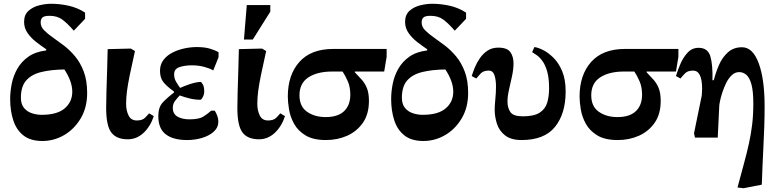

<svg xmlns="http://www.w3.org/2000/svg" viewBox="-20 -731 4135 1020"><path d="M205 18Q142 18 104.5 -11.5Q67 -41 50.5 -92Q34 -143 34 -205Q34 -244 42.5 -286.5Q51 -329 72.5 -366.5Q94 -404 131 -430Q168 -456 225 -463L226 -469Q199 -487 172 -508Q145 -529 126.5 -555.5Q108 -582 108 -615Q108 -653 132 -674Q156 -695 189.5 -703Q223 -711 251 -711Q298 -711 345 -700.5Q392 -690 432 -664V-631L372 -568Q338 -607 311 -627Q284 -647 243 -647Q215 -647 205.5 -638Q196 -629 196 -612Q196 -589 214 -570.5Q232 -552 260 -532.5Q288 -513 319.5 -489Q351 -465 379 -431.5Q407 -398 425 -350.5Q443 -303 443 -237Q443 -160 409 -102.5Q375 -45 321 -13.5Q267 18 205 18ZM322 -362Q252 -361 200 -348.5Q148 -336 119.5 -304Q91 -272 91 -212Q91 -177 108 -157Q125 -137 150.5 -129Q176 -121 201 -121Q284 -121 324 -155.5Q364 -190 364 -244Q364 -298 322 -362Z M659 9Q598 9 571 -27.5Q544 -64 544 -157Q544 -192 545.5 -244Q547 -296 549 -355.5Q551 -415 552 -470L675 -473L697 -460Q679 -380 669 -330.5Q659 -281 654.5 -246.5Q650 -212 650 -178Q650 -144 663 -117.5Q676 -91 707 -91Q736 -91 750 -105Q764 -119 772 -129L797 -114Q779 -59 742.5 -25Q706 9 659 9Z M974 13Q900 13 860.5 -17.5Q821 -48 821 -114Q821 -161 844 -186Q867 -211 904 -239V-245Q865 -273 847.5 -295.5Q830 -318 830 -355Q830 -388 848 -412Q866 -436 895 -451Q924 -466 958 -473.5Q992 -481 1025 -481Q1066 -481 1093.5 -473Q1121 -465 1141 -454V-427L1113 -357Q1094 -368 1064 -376Q1034 -384 999 -384Q962 -384 933.5 -374.5Q905 -365 905 -336Q905 -315 915 -297.5Q925 -280 937 -264Q956 -273 987 -283.5Q1018 -294 1045 -296Q1050 -296 1057.5 -282.5Q1065 -269 1065 -245Q1065 -230 1057.5 -215.5Q1050 -201 1045 -201Q1017 -201 989.5 -207.5Q962 -214 935 -224Q922 -211 910 -195Q898 -179 898 -159Q898 -125 923.5 -111Q949 -97 986 -97Q1037 -97 1060 -111.5Q1083 -126 1102 -143H1121Q1140 -112 1140 -85Q1140 -54 1116 -32Q1092 -10 1054 1.5Q1016 13 974 13Z M1356 9Q1295 9 1268 -27.5Q1241 -64 1241 -157Q1241 -192 1242.5 -244Q1244 -296 1246 -355.5Q1248 -415 1249 -470L1372 -473L1394 -460Q1376 -380 1366 -330.5Q1356 -281 1351.5 -246.5Q1347 -212 1347 -178Q1347 -144 1360 -117.5Q1373 -91 1404 -91Q1433 -91 1447 -105Q1461 -119 1469 -129L1494 -114Q1476 -59 1439.5 -25Q1403 9 1356 9ZM1323 -521H1276L1291 -704H1416V-669Z M1712 13Q1644 13 1603.5 -11.5Q1563 -36 1542.5 -73Q1522 -110 1515.5 -149.5Q1509 -189 1509 -218Q1509 -333 1570.5 -402Q1632 -471 1750 -471H2034V-429L2021 -351H1865V-347Q1883 -328 1900.5 -309Q1918 -290 1929 -263.5Q1940 -237 1940 -195Q1940 -125 1908 -79Q1876 -33 1824.5 -10Q1773 13 1712 13ZM1800 -351H1745Q1666 -351 1618.5 -320Q1571 -289 1571 -225Q1571 -165 1611.5 -137Q1652 -109 1710 -109Q1775 -109 1808 -140.5Q1841 -172 1841 -228Q1841 -269 1827.5 -299.5Q1814 -330 1800 -351Z M2229 18Q2166 18 2128.5 -11.5Q2091 -41 2074.5 -92Q2058 -143 2058 -205Q2058 -244 2066.5 -286.5Q2075 -329 2096.5 -366.5Q2118 -404 2155 -430Q2192 -456 2249 -463L2250 -469Q2223 -487 2196 -508Q2169 -529 2150.5 -555.5Q2132 -582 2132 -615Q2132 -653 2156 -674Q2180 -695 2213.5 -703Q2247 -711 2275 -711Q2322 -711 2369 -700.5Q2416 -690 2456 -664V-631L2396 -568Q2362 -607 2335 -627Q2308 -647 2267 -647Q2239 -647 2229.5 -638Q2220 -629 2220 -612Q2220 -589 2238 -570.5Q2256 -552 2284 -532.5Q2312 -513 2343.5 -489Q2375 -465 2403 -431.5Q2431 -398 2449 -350.5Q2467 -303 2467 -237Q2467 -160 2433 -102.5Q2399 -45 2345 -13.5Q2291 18 2229 18ZM2346 -362Q2276 -361 2224 -348.5Q2172 -336 2143.5 -304Q2115 -272 2115 -212Q2115 -177 2132 -157Q2149 -137 2174.5 -129Q2200 -121 2225 -121Q2308 -121 2348 -155.5Q2388 -190 2388 -244Q2388 -298 2346 -362Z M2751 13Q2695 13 2663.5 -11.5Q2632 -36 2620 -73.5Q2608 -111 2608 -148Q2608 -171 2611.5 -205Q2615 -239 2615 -272Q2615 -306 2607 -331Q2599 -356 2576 -356Q2548 -356 2533.5 -340.5Q2519 -325 2510 -314L2486 -327Q2492 -347 2502.5 -372.5Q2513 -398 2529.5 -422Q2546 -446 2570 -462Q2594 -478 2627 -478Q2674 -478 2691 -454.5Q2708 -431 2708 -395Q2708 -363 2700 -326Q2692 -289 2684 -254Q2676 -219 2676 -192Q2676 -158 2691.5 -135.5Q2707 -113 2758 -113Q2817 -113 2847 -132.5Q2877 -152 2887 -185.5Q2897 -219 2897 -262Q2897 -316 2887 -351Q2877 -386 2862 -406.5Q2847 -427 2832 -437.5Q2817 -448 2807 -454L2819 -481Q2837 -479 2864.5 -465.5Q2892 -452 2920 -424.5Q2948 -397 2966.5 -353Q2985 -309 2985 -245Q2985 -127 2928.5 -57Q2872 13 2751 13Z M3262 13Q3194 13 3153.5 -11.5Q3113 -36 3092.5 -73Q3072 -110 3065.5 -149.5Q3059 -189 3059 -218Q3059 -333 3120.5 -402Q3182 -471 3300 -471H3584V-429L3571 -351H3415V-347Q3433 -328 3450.5 -309Q3468 -290 3479 -263.5Q3490 -237 3490 -195Q3490 -125 3458 -79Q3426 -33 3374.5 -10Q3323 13 3262 13ZM3350 -351H3295Q3216 -351 3168.5 -320Q3121 -289 3121 -225Q3121 -165 3161.5 -137Q3202 -109 3260 -109Q3325 -109 3358 -140.5Q3391 -172 3391 -228Q3391 -269 3377.5 -299.5Q3364 -330 3350 -351Z M4027 250 3930 269 3898 265Q3917 194 3932.5 137Q3948 80 3959 30Q3970 -20 3976 -70.5Q3982 -121 3982 -181Q3982 -247 3972 -283Q3962 -319 3945 -333.5Q3928 -348 3907 -348Q3885 -348 3867.5 -331.5Q3850 -315 3838 -290.5Q3826 -266 3817.5 -240Q3809 -214 3805 -194Q3801 -174 3801 -167L3793 0H3672L3667 -23L3708 -223Q3708 -226 3709 -238Q3710 -250 3710 -259Q3710 -356 3662 -356Q3634 -356 3620 -342Q3606 -328 3595 -314L3571 -327Q3580 -357 3595 -392Q3610 -427 3633.5 -452Q3657 -477 3691 -477Q3740 -477 3753.5 -432.5Q3767 -388 3765 -305H3772Q3782 -345 3799.5 -385.5Q3817 -426 3847 -453Q3877 -480 3922 -480Q3979 -480 4010.5 -395.5Q4042 -311 4042 -165Q4042 -106 4040 -53.5Q4038 -1 4035 62Q4033 101 4031 147Q4029 193 4027 250Z"/></svg>

Font: STIX Two Text
Style: Bold
Weight: 700
Designer: Ross Mills, John Hudson & Paul Hanslow, Tiro Typeworks Ltd; with prior portions MicroPress Inc., and Coen Hoffman.
Foundry: Tiro Typeworks Ltd
Version: Version 2.13 b171